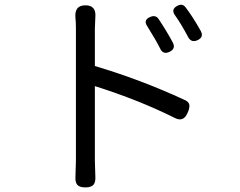

<svg xmlns="http://www.w3.org/2000/svg" viewBox="-20 -775 1040 831"><path d="M793.9 -615.2Q764.6 -670.9 737.3 -709Q718.8 -735.4 748 -750Q769.5 -761.7 783.2 -743.2Q813.5 -704.1 848.6 -641.6Q863.3 -614.3 835.9 -601.6Q808.6 -587.9 793.9 -615.2ZM666 -693.4Q703.1 -637.7 728.5 -589.8Q741.2 -563.5 713.9 -550.8Q685.5 -537.1 672.9 -565.4Q658.2 -595.7 618.2 -660.2Q598.6 -687.5 628.9 -701.2Q653.3 -711.9 666 -693.4ZM308.6 -80.1V-650.4Q308.6 -679.7 306.6 -696.3Q300.8 -752 349.6 -752Q397.5 -752 392.6 -700.2Q390.6 -665 390.6 -650.4V-489.3Q590.8 -429.7 778.3 -342.8Q796.9 -335 799.3 -321.8Q801.8 -308.6 793 -289.1Q775.4 -244.1 736.3 -264.6Q582 -341.8 390.6 -402.3V-80.1Q390.6 -60.5 392.6 -13.7Q394.5 12.7 384.8 24.4Q375 36.1 349.6 36.1Q324.2 36.1 314.5 24.9Q304.7 13.7 306.6 -11.7Q308.6 -58.6 308.6 -80.1Z"/></svg>

Font: GenSenMaruGothic TW TTF Regular
Style: Regular
Weight: 400
Version: Version 1.301